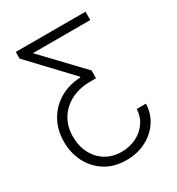

<svg xmlns="http://www.w3.org/2000/svg" viewBox="-217 -863 1120 1214"><g transform="rotate(-30 343.0 -255.5)"><path d="M633.2 -32.7Q630.7 40.5 592.2 96.6Q553.6 152.7 490.4 184.1Q427.2 215.6 349.4 215.6Q262.1 215.6 198 175.8Q133.9 136 98.7 68.5Q63.6 1.1 63.6 -82Q63.6 -167.6 100.9 -234.2Q138.1 -300.8 204.4 -340.4Q270.6 -380 357.2 -383.5V-389.2L83.8 -678.6V-727.3H593V-666.5H173.7L440.3 -386.4V-329.5H393.5Q316.1 -328.5 256.2 -297.2Q196.4 -266 162.6 -210.6Q128.9 -155.2 128.9 -81.3Q128.9 -13.8 156.4 39.6Q183.9 93 233.5 123.9Q283 154.8 348.7 154.8Q407.7 154.8 456.1 131Q504.6 107.2 534.3 64.8Q563.9 22.4 566.1 -32.7Z"/></g></svg>

Font: Inter Zeller Light
Style: Regular
Weight: 300
Designer: Rasmus Andersson; Joe Bland
Foundry: zeller
Version: Version 3.015;git-dec3a8cb1